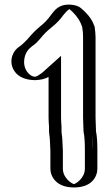

<svg xmlns="http://www.w3.org/2000/svg" viewBox="-20 -757 479 846"><path d="M220 -135C220 -120 222 -106 222 -93V-14C222 31 261 69 306 69C351 69 389 31 389 -14V-97C389 -111 387 -128 387 -143C386 -156 386 -168 383 -179C383 -199 381 -218 381 -238V-594C381 -609 380 -624 377 -641L370 -657C360 -682 338 -708 317 -725C284 -752 249 -726 228 -698C210 -673 198 -661 178 -645C154 -624 145 -617 121 -588L108 -574C101 -568 96 -563 91 -560L81 -552C49 -526 39 -472 68 -435C94 -402 147 -392 185 -421L195 -428C201 -433 207 -439 214 -445V-238C214 -225 215 -213 216 -201V-182C216 -164 220 -152 220 -135ZM229 -238V-479L204 -456C198 -450 190 -444 186 -440L176 -433C145 -409 101 -417 80 -444C56 -474 64 -519 90 -540L100 -548C106 -553 112 -557 119 -563L132 -578C156 -606 164 -612 188 -633C208 -649 221 -664 240 -689C261 -716 286 -731 307 -713C326 -697 347 -673 356 -651L362 -637C364 -621 366 -607 366 -594V-238C366 -217 368 -198 368 -179V-177C373 -158 374 -118 374 -97V-14C374 23 343 54 306 54C269 54 237 22 237 -14V-93C237 -108 235 -122 235 -135C235 -155 231 -166 231 -182V-202C230 -214 229 -226 229 -238ZM368 -177V-179C368 -198 366 -217 366 -238V-594C366 -607 364 -621 362 -637L356 -651C347 -673 326 -697 307 -713C286 -731 261 -716 240 -689C221 -664 208 -649 188 -633C164 -612 156 -606 132 -578L119 -563C112 -557 106 -553 100 -548L90 -540C64 -519 56 -474 80 -444C101 -417 145 -409 176 -433L186 -440C190 -444 198 -450 204 -456L229 -479V-238C229 -226 230 -214 231 -202V-182C231 -166 235 -155 235 -135C235 -122 237 -108 237 -93V-14C237 22 269 54 306 54C343 54 374 23 374 -14V-97C374 -118 373 -158 368 -177ZM214 -238V-445C207 -439 200 -432 195 -428L185 -421C147 -393 95 -401 68 -435C39 -472 49 -526 81 -552L91 -560C97 -564 101 -567 108 -574L121 -588C145 -616 154 -624 178 -645C198 -661 210 -674 228 -698C249 -726 284 -752 317 -725C338 -708 360 -682 370 -657L377 -641C380 -625 381 -609 381 -594V-238C381 -218 383 -200 383 -179C388 -157 389 -118 389 -97V-14C389 31 351 69 306 69C261 69 222 31 222 -14V-93C222 -106 220 -120 220 -135C220 -152 216 -163 216 -182V-201C215 -211 214 -226 214 -238ZM354 -97V-14C354 28 314 53 306 54C297 53 257 28 257 -14V-93C257 -107 255 -121 255 -135C255 -153 251 -165 251 -182V-201C250 -213 249 -225 249 -238V-511L182 -451C176 -445 169 -439 164 -435L155 -429C146 -422 137 -419 135 -419C135 -419 118 -417 101 -439C75 -472 86 -524 112 -545L121 -553C127 -557 133 -562 140 -568L154 -583C178 -612 185 -618 209 -638C230 -655 243 -668 261 -693C268 -702 278 -712 286 -717C306 -701 326 -677 336 -654L342 -639C345 -623 346 -608 346 -594V-238C346 -218 348 -199 348 -179V-178C353 -157 354 -120 354 -97ZM194 -238C194 -226 195 -212 196 -201V-182C196 -165 200 -154 200 -135C200 -121 202 -107 202 -93V-14C202 20 227 69 306 69C385 69 409 21 409 -14V-97C409 -118 408 -158 403 -178V-179C403 -199 401 -218 401 -238V-594C401 -608 399 -623 397 -639L391 -654C381 -678 359 -703 338 -720C331 -726 322 -732 303 -735C240 -745 218 -708 207 -694C189 -669 176 -656 156 -640C132 -619 124 -611 100 -583L86 -569C79 -563 76 -559 70 -555L59 -547C27 -521 20 -473 47 -439C63 -418 94 -404 134 -404C159 -404 179 -410 194 -418Z"/></svg>

Font: Blanket
Style: Black
Weight: 900
Foundry: Cannot Into Space Fonts
Version: Version 0.9